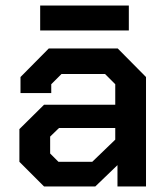

<svg xmlns="http://www.w3.org/2000/svg" viewBox="-20 -673 607 693"><path d="M50 -89V-207L139 -295H396V-369L359 -406H202L165 -369V-337H54V-395L156 -498H405L507 -395V0H404V-77L324 0H139ZM313 -89 396 -169V-211H193L161 -180V-119L191 -89ZM125 -653H445V-563H125Z"/></svg>

Font: Chakra Petch SemiBold
Style: Regular
Weight: 600
Designer: Katatrad Aksorn Co.,Ltd.
Foundry: Cadson Demak Co.,Ltd.
Version: Version 1.000; ttfautohint (v1.6)